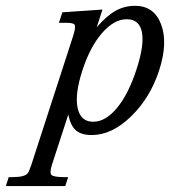

<svg xmlns="http://www.w3.org/2000/svg" viewBox="-30 -443 576 650"><path d="M285.4 -30.8Q327.6 -30.8 366.5 -78.1Q405.3 -125.5 432.1 -208Q459 -290.5 450.4 -334.2Q441.9 -377.9 398.9 -377.9Q356 -377.9 315.2 -330.8Q274.4 -283.7 248.5 -203.4Q222.7 -123 232.9 -76.9Q243.2 -30.8 285.4 -30.8ZM280.8 14.2Q245.1 14.2 226.8 -2Q208.5 -18.1 201.2 -55.2L146 114.3Q137.2 142.1 144.5 149.4Q151.9 156.7 189.9 156.7H200.7L190.9 187H-10.3L-0.5 156.7H11.2Q55.2 156.7 64.5 142.6Q69.3 135.3 76.2 114.7L217.3 -320.3Q226.6 -349.6 223.4 -357.7Q220.2 -365.7 197.8 -365.7H169.4L181.2 -401.4L316.9 -410.6L297.4 -350.6Q330.6 -389.2 360.8 -406.2Q391.1 -423.3 427.2 -423.3Q491.7 -423.3 515.4 -360.6Q539.1 -297.9 508.8 -204.8Q478.5 -111.8 413.6 -48.8Q348.6 14.2 280.8 14.2Z"/></svg>

Font: RIT Rachana
Style: Italic
Weight: 400
Designer: Hussain KH
Version: 1.5.2